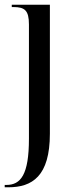

<svg xmlns="http://www.w3.org/2000/svg" viewBox="-26 -556 316 816"><path d="M-6 240H9C111 240 186 193 186 12V-536H24V-526H31C79 -526 97 -512 97 -452V33C97 187 62 230 1 230H-6Z"/></svg>

Font: Noto Serif Display Condensed
Style: Regular
Weight: 400
Width: 3
Designer: Monotype Design Team
Foundry: Monotype Imaging Inc.
Version: Version 2.009